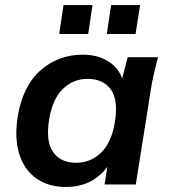

<svg xmlns="http://www.w3.org/2000/svg" viewBox="-20 -732 674 762"><path d="M241 10Q172 10 124 -24Q76 -58 56.5 -120.5Q37 -183 50 -268Q70 -390 140.5 -452.5Q211 -515 309 -515Q372 -515 416 -484.5Q460 -454 469 -402L459 -399L487 -505H607Q599 -474 591.5 -442Q584 -410 579 -379L519 0H395L412 -107H428Q403 -53 355.5 -21.5Q308 10 241 10ZM282 -86Q340 -86 381.5 -126.5Q423 -167 436 -248Q450 -336 419.5 -377.5Q389 -419 328 -419Q270 -419 229 -378.5Q188 -338 175 -258Q161 -170 191 -128Q221 -86 282 -86ZM404 -597 421 -712H536L518 -597ZM215 -597 232 -712H347L330 -597Z"/></svg>

Font: Mulish ExtraLight
Style: Italic
Weight: 200
Italic angle: -9°
Designer: Vernon Adams
Foundry: Vernon Adams
Version: Version 3.603